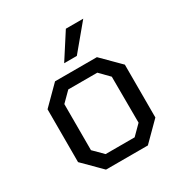

<svg xmlns="http://www.w3.org/2000/svg" viewBox="-170 -857 937 985"><g transform="rotate(-30 299.0 -364.5)"><path d="M262 -580 358 -729H461L337 -580ZM175 0 70 -105V-418L175 -523H423L528 -418V-105L423 0ZM213 -70H385L440 -125L439 -398L385 -453H213L158 -398V-125Z"/></g></svg>

Font: Tomorrow
Style: Regular
Weight: 400
Designer: Tony de Marco, Monica Rizzolli
Foundry: Just in Type
Version: Version 2.002